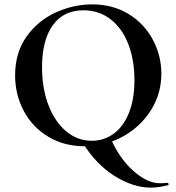

<svg xmlns="http://www.w3.org/2000/svg" viewBox="-20 -656 806 877"><path d="M710 181Q727 181 745 179Q748 178 749.5 183Q751 188 749 189Q708 201 668 201Q588 201 503 147.5Q418 94 359 -2L491 -12Q530 73 592 127Q654 181 710 181ZM49 -312Q49 -415 101 -488.5Q153 -562 234.5 -599Q316 -636 401 -636Q496 -636 568 -591.5Q640 -547 678.5 -474Q717 -401 717 -319Q717 -228 669 -152Q621 -76 540.5 -32Q460 12 366 12Q273 12 200.5 -31.5Q128 -75 88.5 -149.5Q49 -224 49 -312ZM594 -290Q594 -382 566 -454.5Q538 -527 485 -568Q432 -609 361 -609Q270 -609 221 -540.5Q172 -472 172 -349Q172 -252 201.5 -175.5Q231 -99 282.5 -56Q334 -13 399 -13Q455 -13 499.5 -45.5Q544 -78 569 -140.5Q594 -203 594 -290Z"/></svg>

Font: Cormorant Unicase
Style: Bold
Weight: 700
Designer: Christian Thalmann (Catharsis Fonts)
Foundry: Catharsis Fonts
Version: Version 4.000